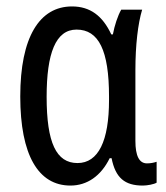

<svg xmlns="http://www.w3.org/2000/svg" viewBox="-20 -567 517 597"><path d="M199 10C251 10 294 -20 321 -75H327C339 -14 368 10 424 10C438 10 459 6 467 1V-64C458 -61 448 -59 437 -59C413 -59 401 -82 401 -129V-349C401 -427 409 -494 422 -537H357C346 -518 336 -487 331 -460H326C299 -518 260 -547 204 -547C103 -547 43 -452 43 -267C43 -85 99 10 199 10ZM221 -60C155 -60 125 -123 125 -266C125 -401 153 -475 218 -475C287 -475 319 -410 319 -267V-256C319 -129 286 -60 221 -60Z"/></svg>

Font: Noto Sans UI Condensed
Style: Regular
Weight: 400
Width: 3
Designer: Monotype Design Team
Foundry: Monotype Imaging Inc.
Version: Version 1.901